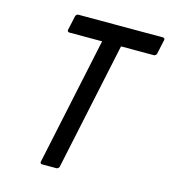

<svg xmlns="http://www.w3.org/2000/svg" viewBox="-100 -721 719 810"><g transform="rotate(15 260.0 -315.5)"><path d="M351.1 -557.1 232.9 0Q231.9 3.9 228.3 6.8Q224.6 9.8 220.7 9.8H157.7Q153.8 9.8 151.6 6.8Q149.4 3.9 150.4 0L268.6 -557.1H125Q121.1 -557.1 118.7 -560.1Q116.2 -563 117.2 -566.9L130.9 -629.9Q131.8 -633.8 135.3 -636.7Q138.7 -639.6 142.6 -639.6H512.2Q516.1 -639.6 518.6 -636.7Q521 -633.8 520 -629.9L506.3 -566.9Q505.4 -563 502 -560.1Q498.5 -557.1 494.6 -557.1Z"/></g></svg>

Font: Fibel Nord
Style: Bold Italic
Weight: 700
Designer: Peter Wiegel
Foundry: Peter Wioegel
Version: Version 000.000